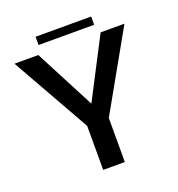

<svg xmlns="http://www.w3.org/2000/svg" viewBox="-138 -883 925 996"><g transform="rotate(-20 325.0 -384.5)"><path d="M262 0H381.5V-243L625 -675H493.5L322 -344L149.5 -675H18L262 -243ZM168.5 -723.5H475.5V-769H168.5Z"/></g></svg>

Font: Anybody Medium
Style: Regular
Weight: 500
Designer: Tyler Finck
Foundry: Etcetera Type Company
Version: Version 1.110